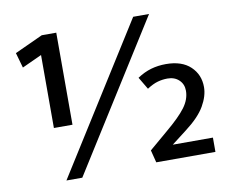

<svg xmlns="http://www.w3.org/2000/svg" viewBox="-73 -732 997 834"><g transform="rotate(-10 425.5 -315.0)"><path d="M155 10 564 -640H634L225 10ZM664 -350Q642 -350 620.5 -344Q599 -338 573 -321L541 -375Q571 -395 602 -404Q633 -413 668 -413Q738 -413 776 -377Q814 -341 814 -286Q814 -247 789 -203.5Q764 -160 702 -113L637 -63H814V0H553L539 -55L620 -124Q681 -175 707.5 -210.5Q734 -246 734 -284Q734 -313 714.5 -331.5Q695 -350 664 -350ZM159 -630H223V-224H141V-546L54 -506L35 -573Z"/></g></svg>

Font: Ek Mukta Medium
Style: Regular
Weight: 500
Designer: Girish Dalvi and Yashodeep Gholap
Foundry: Ek Type
Version: Version 2.538;PS 1.002;hotconv 16.6.51;makeotf.lib2.5.65220;